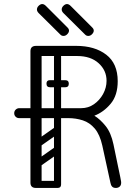

<svg xmlns="http://www.w3.org/2000/svg" viewBox="-20 -926 667 946"><path d="M551 0Q538 0 532 -7Q526 -14 524 -26L484 -209Q472 -263 447 -292.5Q422 -322 388 -333Q354 -344 316 -344H185V-28Q185 -16 178 -8Q171 0 157 0Q130 0 130 -26V-344H74Q64 -344 57 -351Q50 -358 50 -368Q50 -379 57.5 -386Q65 -393 75 -393H130V-674Q130 -700 158 -700H355Q447 -700 503.5 -656.5Q560 -613 560 -526Q560 -456 525 -414.5Q490 -373 445 -356Q474 -338 500.5 -305Q527 -272 539 -215Q553 -147 561 -109Q569 -71 572.5 -54Q576 -37 576.5 -32.5Q577 -28 577 -26Q577 -13 569.5 -6.5Q562 0 551 0ZM185 -393H380Q415 -393 443 -412.5Q471 -432 488 -463Q505 -494 505 -528Q505 -579 466 -614.5Q427 -650 360 -650H185ZM141 -17Q141 -35 159 -35H262Q280 -35 280 -17Q280 0 261 0H158Q141 0 141 -17ZM263 -365Q246 -365 246 -382V-646Q246 -663 263 -663Q281 -663 281 -647V-383Q281 -365 263 -365ZM209 -514Q209 -531 226 -531H300Q319 -531 319 -514Q319 -496 301 -496H227Q209 -496 209 -514ZM209 -514Q209 -531 226 -531H300Q319 -531 319 -514Q319 -496 301 -496H227Q209 -496 209 -514ZM275 -198Q280 -191 278.5 -184Q277 -177 272 -173L178 -107Q165 -98 155 -111Q144 -127 158 -136L252 -202Q265 -211 275 -198ZM275 -296Q280 -289 278.5 -282Q277 -275 272 -271L178 -205Q165 -196 155 -209Q144 -225 158 -234L252 -300Q265 -309 275 -296ZM168 0Q150 0 150 -18V-350Q150 -366 168 -366Q185 -366 185 -349V-17Q185 0 168 0ZM264 0Q246 0 246 -18V-350Q246 -366 264 -366Q281 -366 281 -349V-17Q281 0 264 0ZM278 -755 171 -861Q162 -870 162 -879Q162 -889 170 -897Q179 -906 188 -906Q197 -906 206 -897L313 -790Q320 -783 320 -775Q320 -766 311 -757Q303 -749 293 -749Q284 -749 278 -755ZM400 -755 293 -861Q284 -870 284 -879Q284 -889 292 -897Q301 -906 310 -906Q319 -906 328 -897L435 -790Q442 -783 442 -775Q442 -766 433 -757Q425 -749 415 -749Q406 -749 400 -755Z"/></svg>

Font: Agu Display
Style: Regular
Weight: 400
Designer: Oluwaseun Badejo
Version: Version 1.103